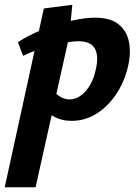

<svg xmlns="http://www.w3.org/2000/svg" viewBox="-56 -506 593 815"><path d="M-36 289 130 -470 251 -486 238 -353 95 289ZM249 7Q211 7 183 -6Q155 -19 137 -38.5Q119 -58 111 -78L163 -129Q181 -106 200.5 -95Q220 -84 239 -84Q264 -84 286 -99.5Q308 -115 325.5 -144Q343 -173 351 -213Q364 -269 346.5 -300Q329 -331 276 -331Q257 -331 228.5 -326.5Q200 -322 167 -313.5Q134 -305 101 -293.5Q68 -282 42 -269L20 -327Q71 -360 131.5 -383Q192 -406 249 -418.5Q306 -431 347 -431Q412 -431 446.5 -403.5Q481 -376 490.5 -332.5Q500 -289 491 -241Q478 -171 442.5 -114.5Q407 -58 357 -25.5Q307 7 249 7Z"/></svg>

Font: Ysabeau Infant ExtraBold
Style: Italic
Weight: 800
Italic angle: -12°
Designer: Christian Thalmann (Catharsis Fonts)
Version: Version 2.001;gftools[0.9.30]; featfreeze: ss01,ss02,lnum